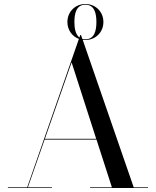

<svg xmlns="http://www.w3.org/2000/svg" viewBox="-20 -940 780 960"><path d="M19.5 -3.5V0H239.5V-3.5H119.5L203 -242H462.5L539.5 -3.5H430.5V0H720.5V-3.5H648.5L393.5 -741C397.5 -740.5 402.5 -740 407 -740C458 -740 497 -779 497 -830C497 -881 458 -920 407 -920C356 -920 317 -881 317 -830C317 -790.5 340.5 -758 374.5 -745.5L116 -3.5ZM352 -830C352 -871.5 361 -916.5 407 -916.5C453 -916.5 462 -871.5 462 -830C462 -788.5 453 -743.5 407 -743.5C401.5 -743.5 396.5 -744.5 391.5 -745.5L385 -765H381.5L377 -752.5C357 -768 352 -799.5 352 -830ZM338 -628 461 -246H204.5Z"/></svg>

Font: Bodoni* 48pt
Style: Regular
Weight: 400
Version: Version 2.3